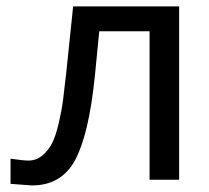

<svg xmlns="http://www.w3.org/2000/svg" viewBox="-20 -558 650 596"><path d="M12.7 -65.4Q51.8 -59.6 68.4 -59.6Q92.8 -59.6 111.8 -75.7Q130.9 -91.8 142.1 -114.3Q153.3 -136.7 162.6 -176.8Q171.9 -216.8 175.8 -248.5Q179.7 -280.3 185.5 -331.1L207 -538.1H536.1V0H444.3V-460.9H288.1L274.4 -321.3Q255.9 -140.6 213.4 -61.5Q170.9 17.6 79.1 17.6Q74.2 17.6 12.7 12.7Z"/></svg>

Font: Gothic A1 Medium
Style: Regular
Weight: 500
Designer: HanYang I&C Co.,Ltd.
Foundry: HanYang I&C Co.,Ltd.
Version: Version 2.50